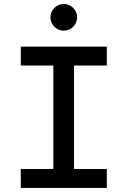

<svg xmlns="http://www.w3.org/2000/svg" viewBox="-20 -922 626 942"><path d="M82 0H503.9V-92.8H343.3V-600.6H503.9V-693.4H82V-600.6H241.7V-92.8H82ZM293 -771.5C329.1 -771.5 358.4 -800.8 358.4 -836.9C358.4 -873.5 329.1 -902.3 293 -902.3C256.8 -902.3 227.5 -873.5 227.5 -836.9C227.5 -800.8 256.8 -771.5 293 -771.5Z"/></svg>

Font: CaskaydiaCove Nerd Font
Style: Regular
Weight: 400
Designer: Aaron Bell
Foundry: Saja Typeworks
Version: Version 2111.1;Nerd Fonts 2.3.3